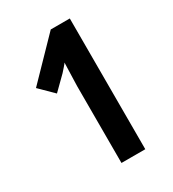

<svg xmlns="http://www.w3.org/2000/svg" viewBox="-174 -811 819 908"><g transform="rotate(-30 235.0 -357.0)"><path d="M350 0H220V-419Q220 -431 221 -453.5Q222 -476 222.5 -501Q223 -526 224 -546Q222 -542 210.5 -529Q199 -516 191 -507L120 -437L47 -509L246 -714H350Z"/></g></svg>

Font: Noto Sans Sinhala ExtraCondensed
Style: Bold
Weight: 700
Width: 2
Designer: Jelle Bosma - Monotype Design Team
Foundry: Monotype Imaging Inc.
Version: Version 2.006; ttfautohint (v1.8.4.7-5d5b)